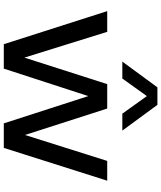

<svg xmlns="http://www.w3.org/2000/svg" viewBox="61 -909 848 1010"><g transform="rotate(90 485.0 -404.0)"><path d="M826.5 -544H930.5L758 0H629L485.5 -444.5L341 0H212.5L38.5 -544H147.5L283 -108.5L422.5 -544H551L690 -111.5ZM667 -623.5H578L485.5 -752.5L393 -623.5H304L439.5 -808H531.5Z"/></g></svg>

Font: Encode Sans Expanded Medium
Style: Regular
Weight: 500
Width: 7
Designer: Multiple Designers
Foundry: Impallari Type
Version: Version 2.000